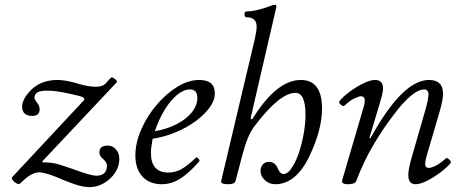

<svg xmlns="http://www.w3.org/2000/svg" viewBox="-20 -745 1895 790"><path d="M349 25Q321 25 284 12Q247 -1 211 -17Q186 -27 168.5 -31.5Q151 -36 142 -36Q125 -36 106.5 -25.5Q88 -15 64 9Q59 15 49 10Q39 5 32.5 -3.5Q26 -12 30 -16L322 -329Q327 -333 327 -337Q327 -345 303 -351Q267 -360 234 -366Q201 -372 171 -372Q122 -372 122 -343Q122 -336 132 -323Q143 -310 143 -296Q143 -268 113 -268Q71 -268 71 -307Q71 -321 80 -338.5Q89 -356 109 -376Q131 -397 158 -406.5Q185 -416 217 -416Q250 -416 300 -401Q323 -394 342 -391Q361 -388 373 -388Q401 -388 413 -400L436 -425Q439 -428 446 -424.5Q453 -421 458 -415.5Q463 -410 460 -406L154 -81L155 -77Q176 -77 192 -75Q208 -73 227.5 -67Q247 -61 281 -49Q354 -22 376 -22Q420 -22 420 -64Q420 -77 405 -90Q389 -103 389 -118Q389 -146 423 -146Q444 -146 457.5 -130Q471 -114 471 -92Q471 -60 453 -33.5Q435 -7 407 9Q379 25 349 25Z M646 13Q595 13 566 -18.5Q537 -50 537 -105Q537 -157 561 -212Q585 -267 624 -313Q663 -359 709 -387.5Q755 -416 800 -416Q864 -416 864 -361Q864 -332 842.5 -302.5Q821 -273 785 -246.5Q749 -220 703.5 -201Q658 -182 608 -174Q604 -152 602.5 -139Q601 -126 601 -116Q601 -35 673 -35Q700 -35 724.5 -48Q749 -61 786 -96Q790 -100 796.5 -92Q803 -84 800 -81Q756 -31 720 -9Q684 13 646 13ZM617 -205Q668 -214 707.5 -234.5Q747 -255 769.5 -283Q792 -311 792 -342Q792 -377 762 -377Q736 -377 709 -355Q682 -333 658 -294Q634 -255 617 -205Z M919 13Q887 13 890 0L1029 -587Q1036 -620 1036 -635Q1036 -674 994 -674Q986 -674 986 -686Q986 -698 994 -698Q1015 -698 1042 -704.5Q1069 -711 1094 -721Q1103 -725 1112 -725Q1117 -725 1117 -719Q1117 -713 1115 -707L1011 -258L1017 -253Q1117 -416 1218 -416Q1305 -416 1305 -298Q1305 -210 1252 -100Q1197 13 1112 13Q1088 13 1070 -3.5Q1052 -20 1052 -42Q1052 -58 1061.5 -68.5Q1071 -79 1087 -79Q1111 -79 1122 -54Q1132 -29 1146 -29Q1166 -29 1184 -60Q1199 -83 1211 -120Q1223 -157 1230 -197.5Q1237 -238 1237 -272Q1237 -363 1196 -363Q1130 -363 1025 -223Q997 -185 977 -106L949 0Q945 13 919 13Z M1412 13Q1383 13 1388 -4L1476 -304Q1490 -349 1465 -349Q1458 -349 1439 -340.5Q1420 -332 1397 -310Q1392 -306 1382 -314.5Q1372 -323 1377 -329Q1389 -345 1416 -365.5Q1443 -386 1473 -401Q1503 -416 1523 -416Q1556 -416 1556 -381Q1556 -369 1552 -353.5Q1548 -338 1542 -318L1500 -178L1504 -176Q1636 -416 1745 -416Q1803 -416 1803 -359Q1803 -345 1799 -326Q1795 -307 1787 -279L1739 -116Q1729 -83 1729.5 -68.5Q1730 -54 1745 -54Q1753 -54 1771.5 -62.5Q1790 -71 1814 -93Q1819 -98 1828.5 -88.5Q1838 -79 1834 -74Q1821 -58 1794.5 -37.5Q1768 -17 1739 -2Q1710 13 1690 13Q1660 13 1660 -24Q1660 -47 1671 -87L1728 -285Q1736 -312 1739.5 -330Q1743 -348 1743 -356Q1743 -377 1725 -377Q1702 -377 1670 -350.5Q1638 -324 1597 -269Q1555 -214 1516 -148Q1477 -82 1446 -1Q1441 13 1412 13Z"/></svg>

Font: Junicode SmExp
Style: Italic
Weight: 400
Width: 6
Italic angle: -11°
Designer: Peter S. Baker
Version: Version 2.205; ttfautohint (v1.8.4)